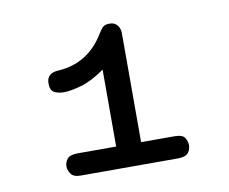

<svg xmlns="http://www.w3.org/2000/svg" viewBox="-54 -771 633 531"><g transform="rotate(-10 262.5 -505.0)"><path d="M89 -571Q89 -583 94 -589.5Q99 -596 105.5 -598.5Q112 -601 118 -601.5Q124 -602 125 -602Q207 -608 252 -682Q256 -689 262.5 -697Q269 -705 283 -705Q295 -705 301.5 -699.5Q308 -694 310.5 -687Q313 -680 313 -673.5Q313 -667 313 -665V-367H407Q429 -367 435.5 -357Q442 -347 442 -336Q442 -325 435.5 -315.5Q429 -306 408 -305H132Q112 -305 105 -316Q98 -327 98 -336Q98 -348 105.5 -357.5Q113 -367 135 -367H243V-583Q206 -557 176 -548.5Q146 -540 127 -540Q111 -540 100 -546Q89 -552 89 -571Z"/></g></svg>

Font: CMU Typewriter Custom
Style: Regular
Weight: 500
Monospace: yes
Version: Version 0.7.0